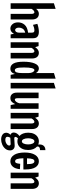

<svg xmlns="http://www.w3.org/2000/svg" viewBox="1190 -2036 1015 3436"><g transform="rotate(90 1698.0 -317.5)"><path d="M199 -425Q184 -425 167.5 -411Q151 -397 138 -373V0H38V-774L138 -805V-456Q176 -505 226 -505Q274 -505 301 -473Q328 -441 328 -384V0H228V-373Q228 -399 220 -412Q212 -425 199 -425Z M583 -60Q569 -30 545 -12.5Q521 5 491 5Q445 5 412.5 -32.5Q380 -70 380 -133Q380 -202 423.5 -251Q467 -300 564 -312V-374Q564 -403 555.5 -414Q547 -425 524 -425Q477 -425 424 -400L406 -478Q441 -491 479 -498Q517 -505 548 -505Q602 -505 633 -481.5Q664 -458 664 -400V0H596ZM517 -80Q537 -80 550.5 -99.5Q564 -119 564 -150V-261Q514 -248 494 -216.5Q474 -185 474 -149Q474 -118 486 -99Q498 -80 517 -80Z M897 -425Q882 -425 865.5 -411Q849 -397 836 -373V0H736V-500H804L824 -439Q867 -505 924 -505Q972 -505 999 -473Q1026 -441 1026 -384V0H926V-373Q926 -399 918 -412Q910 -425 897 -425Z M1303 -77Q1280 5 1207 5Q1147 5 1115.5 -51.5Q1084 -108 1084 -231Q1084 -355 1115 -430Q1146 -505 1204 -505Q1229 -505 1250.5 -491.5Q1272 -478 1287 -453V-775L1387 -805V0H1319ZM1236 -75Q1263 -75 1275 -107Q1287 -139 1287 -205V-321Q1287 -367 1270.5 -396Q1254 -425 1234 -425Q1187 -425 1187 -239Q1187 -145 1199 -110Q1211 -75 1236 -75Z M1463 -774 1563 -805V0H1463Z M1637 -112V-500H1737V-128Q1737 -100 1743 -87.5Q1749 -75 1762 -75Q1781 -75 1799 -96.5Q1817 -118 1827 -153V-500H1927V0H1860L1842 -81Q1821 -35 1796 -15Q1771 5 1736 5Q1689 5 1663 -26Q1637 -57 1637 -112Z M2160 -425Q2145 -425 2128.5 -411Q2112 -397 2099 -373V0H1999V-500H2067L2087 -439Q2130 -505 2187 -505Q2235 -505 2262 -473Q2289 -441 2289 -384V0H2189V-373Q2189 -399 2181 -412Q2173 -425 2160 -425Z M2454 -131Q2429 -103 2429 -86Q2429 -76 2437 -70Q2445 -64 2460 -65L2582 -72Q2622 -74 2646.5 -51Q2671 -28 2671 12Q2671 59 2641.5 95Q2612 131 2566.5 150.5Q2521 170 2475 170Q2424 170 2389.5 146Q2355 122 2355 78Q2355 60 2364.5 39.5Q2374 19 2392 3Q2372 -4 2361.5 -19.5Q2351 -35 2351 -55Q2351 -81 2366.5 -108.5Q2382 -136 2413 -157Q2385 -181 2369.5 -221.5Q2354 -262 2354 -314Q2354 -373 2374 -416Q2394 -459 2429.5 -482Q2465 -505 2509 -505Q2539 -505 2567 -494Q2565 -503 2565 -520Q2565 -567 2592 -594.5Q2619 -622 2666 -622V-526Q2635 -526 2618 -515.5Q2601 -505 2601 -485Q2601 -479 2604 -470Q2632 -445 2648 -405Q2664 -365 2664 -314Q2664 -255 2644 -211Q2624 -167 2588.5 -144Q2553 -121 2509 -121Q2478 -121 2454 -131ZM2564 -314Q2564 -359 2549 -392Q2534 -425 2509 -425Q2484 -425 2469 -392Q2454 -359 2454 -314Q2454 -266 2469 -233.5Q2484 -201 2509 -201Q2534 -201 2549 -233.5Q2564 -266 2564 -314ZM2481 95Q2521 95 2552.5 73.5Q2584 52 2584 26Q2584 14 2576 6.5Q2568 -1 2554 0L2444 6Q2427 35 2427 58Q2427 77 2442 86Q2457 95 2481 95Z M2709 -250Q2709 -371 2751.5 -438Q2794 -505 2866 -505Q2935 -505 2973.5 -443.5Q3012 -382 3012 -264V-228H2812Q2814 -149 2826 -114.5Q2838 -80 2866 -80Q2887 -80 2897 -100.5Q2907 -121 2911 -171L3007 -166Q3000 -83 2962 -39Q2924 5 2866 5Q2794 5 2751.5 -62Q2709 -129 2709 -250ZM2917 -293Q2916 -368 2903.5 -396.5Q2891 -425 2866 -425Q2839 -425 2827 -394.5Q2815 -364 2813 -293Z M3231 -425Q3216 -425 3199.5 -411Q3183 -397 3170 -373V0H3070V-500H3138L3158 -439Q3201 -505 3258 -505Q3306 -505 3333 -473Q3360 -441 3360 -384V0H3260V-373Q3260 -399 3252 -412Q3244 -425 3231 -425Z"/></g></svg>

Font: Piscolabis
Style: Regular
Weight: 400
Designer: Ariel Martín Pérez
Foundry: Tunera Type Foundry
Version: Version 1.000